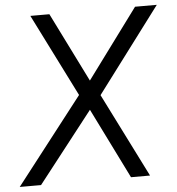

<svg xmlns="http://www.w3.org/2000/svg" viewBox="-80 -794 776 844"><g transform="rotate(-5 308.0 -372.5)"><path d="M-27 0 268 -380 85 -745H169L321 -439L547 -745H643L362 -371L548 0H464L310 -311L67 0Z"/></g></svg>

Font: Kosmopol Plus Jakarta Sans Italic It
Style: Regular
Weight: 400
Italic angle: -8.04999°
Designer: Gumpita Rahayu
Foundry: Tokotype
Version: Version 2.006